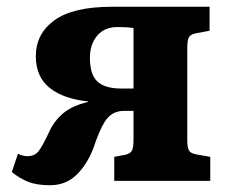

<svg xmlns="http://www.w3.org/2000/svg" viewBox="-20 -535 678 568"><path d="M128 13Q88 13 62.5 2.5Q37 -8 15 -26L33 -80Q48 -73 61 -73Q82 -73 93.5 -87Q105 -101 126 -146Q142 -180 169 -201.5Q196 -223 239 -233L241 -235Q169 -242 127.5 -274.5Q86 -307 86 -369Q86 -435 141 -475Q196 -515 311 -515H600V-444L562 -437Q544 -434 539 -425Q534 -416 534 -393V-120Q534 -99 539 -90Q544 -81 562 -78L602 -71V0H318V-71L350 -77Q365 -80 370 -89Q375 -98 375 -122V-207Q366 -207 351 -207Q336 -207 330 -205Q306 -200 290 -175Q274 -150 256 -96Q237 -47 205.5 -17Q174 13 128 13ZM340 -273H375V-452Q358 -455 328 -455Q289 -455 267.5 -429.5Q246 -404 246 -364Q246 -314 268.5 -293.5Q291 -273 340 -273Z"/></svg>

Font: Literata
Style: Bold
Weight: 700
Designer: Latin by Veronika Burian and Jose Scaglione. Greek by Irene Vlachou. Cyrillic by Vera Evstafieva.
Foundry: TypeTogether
Version: Version 3.103; ttfautohint (v1.8.4.7-5d5b);gftools[0.9.29]